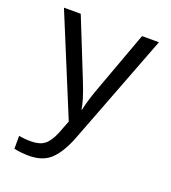

<svg xmlns="http://www.w3.org/2000/svg" viewBox="-140 -641 880 986"><g transform="rotate(20 300.0 -148.0)"><path d="M40 -536.1H131.8L259.8 -216.8Q299.8 -116.7 303.2 -75.2H306.2Q317.4 -129.9 350.1 -217.8L466.8 -536.1H559.1L327.1 69.8Q294.4 154.8 251 197.5Q207.5 240.2 130.9 240.2Q88.9 240.2 48.8 231.9V161.1Q79.1 167 115.2 167Q162.1 167 188.2 147Q214.4 127 234.9 78.1L263.2 4.9Z"/></g></svg>

Font: TypoPRO Noto Mono
Style: Regular
Weight: 400
Designer: Monotype Design Team
Foundry: Monotype Imaging Inc.
Version: Version 1.00